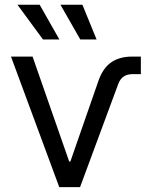

<svg xmlns="http://www.w3.org/2000/svg" viewBox="-20 -774 628 794"><path d="M225.1 0 25.4 -540H114.7L266.1 -106H271L387.7 -441.4Q405.8 -492.7 440.2 -516.4Q474.6 -540 526.4 -540H562.5V-467.3H526.9Q484.4 -467.3 469.2 -427.2L311 0ZM312 -610.8 230 -754.4H320.8L379.4 -610.8ZM157.7 -610.8 52.2 -754.4H144L225.6 -610.8Z"/></svg>

Font: V-Inter
Style: Regular-375
Weight: 375
Designer: Rasmus Andersson
Foundry: rsms
Version: Version 4.000;git-4146feb